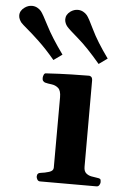

<svg xmlns="http://www.w3.org/2000/svg" viewBox="-160 -813 549 853"><g transform="rotate(5 115.0 -387.0)"><path d="M51.3 0Q43 0 38.8 -7.3Q34.7 -14.6 34.7 -20Q34.7 -36.6 50.8 -38.1Q68.8 -40 87.9 -45.9Q106.9 -51.8 106.9 -65.9L107.4 -379.9Q107.4 -410.2 94.7 -421.1Q82 -432.1 64.9 -434.1Q47.9 -436 34.7 -439.5Q29.8 -441.9 26.4 -445.8Q22.9 -449.7 22.9 -459Q22.9 -464.8 25.9 -472.4Q28.8 -480 34.7 -480.5Q98.1 -484.4 149.4 -485.6Q200.7 -486.8 228 -486.8Q231.9 -486.8 237.1 -482.9Q242.2 -479 242.7 -467.3V-82Q242.7 -62.5 252.7 -53.7Q262.7 -44.9 276.6 -42.2Q290.5 -39.6 302.2 -38.1Q312.5 -37.1 316.2 -34.2Q319.8 -31.2 319.8 -20Q319.8 -14.6 315.7 -7.3Q311.5 0 303.2 0ZM63.5 -542.5Q23.9 -589.4 -9.3 -620.6Q-42.5 -651.9 -64.2 -669.9Q-85.9 -688 -92.8 -695.8Q-97.7 -702.1 -101.3 -710.2Q-105 -718.3 -105 -727.1Q-105 -748.5 -84 -763.2Q-68.8 -773.9 -52.2 -773.9Q-39.6 -773.9 -28.8 -768.3Q-18.1 -762.7 -11.2 -754.4Q-1.5 -742.7 24.2 -692.1Q49.8 -641.6 101.6 -569.8ZM265.1 -542.5Q205.6 -612.8 163.8 -648.4Q122.1 -684.1 112.3 -695.8Q106.9 -702.1 103.5 -710.7Q100.1 -719.2 100.1 -727.5Q100.1 -748.5 120.1 -763.2Q135.7 -773.9 152.3 -773.9Q165 -773.9 175.8 -768.3Q186.5 -762.7 193.4 -754.4Q203.1 -743.2 227.3 -692.4Q251.5 -641.6 303.2 -569.8Z"/></g></svg>

Font: Gelasio SemiBold
Style: Regular
Weight: 600
Designer: Eben Sorkin
Foundry: Eben Sorkin
Version: Version 1.008